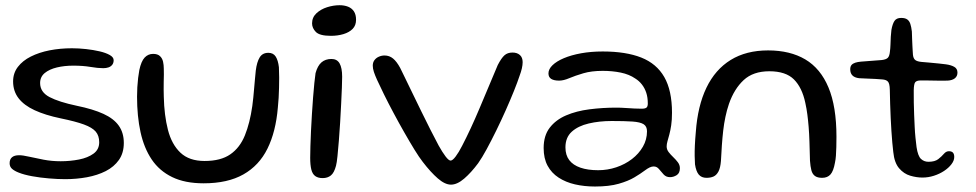

<svg xmlns="http://www.w3.org/2000/svg" viewBox="-20 -654 3648 718"><path d="M224 16Q196 16 163 13.2Q130 10.5 100 5Q70 -0.5 50 -8.5Q34.5 -14.5 25.2 -22.5Q16 -30.5 16 -43.5Q16 -58.5 25 -66Q34 -73.5 51.5 -73.5Q65.5 -73.5 89.2 -68Q113 -62.5 143.2 -56.8Q173.5 -51 207 -51Q242.5 -51 275.5 -57.5Q308.5 -64 329.8 -79.5Q351 -95 351 -122Q351 -146.5 338 -161.8Q325 -177 293.8 -188.5Q262.5 -200 206.5 -211.5Q149 -223.5 109.5 -241.8Q70 -260 49.5 -286.5Q29 -313 29 -349.5Q29 -380.5 46.8 -403.8Q64.5 -427 95.2 -442.5Q126 -458 165.5 -465.8Q205 -473.5 249 -473.5Q274.5 -473.5 301.8 -470.5Q329 -467.5 352.5 -462Q376 -456.5 390.5 -448.2Q405 -440 405 -429Q405 -418.5 399.8 -411.8Q394.5 -405 385.8 -402Q377 -399 366 -399Q346 -399 318 -403.8Q290 -408.5 254 -408.5Q221 -408.5 192.8 -401.8Q164.5 -395 147.2 -380.8Q130 -366.5 130 -343.5Q130 -309.5 165.2 -291Q200.5 -272.5 267 -258.5Q328 -246 366.8 -228.2Q405.5 -210.5 424.2 -184Q443 -157.5 443 -119.5Q443 -82 424.8 -56Q406.5 -30 375.5 -14.2Q344.5 1.5 305.2 8.8Q266 16 224 16Z M741.5 31.5Q671.5 31.5 623.8 8.2Q576 -15 547.2 -57.8Q518.5 -100.5 505.5 -160Q492.5 -219.5 492.5 -292.5Q492.5 -310 493.5 -327.8Q494.5 -345.5 496.5 -362.2Q498.5 -379 501 -392Q508 -425 521 -438.8Q534 -452.5 552.5 -452.5Q569.5 -452.5 578.2 -444.2Q587 -436 589.8 -423.2Q592.5 -410.5 592.5 -397.5Q593 -388.5 592.8 -375.2Q592.5 -362 592.2 -347.2Q592 -332.5 592 -318.5Q592 -304.5 592.5 -293Q594 -223 608 -168.5Q622 -114 654.8 -83Q687.5 -52 745 -52Q805.5 -52 841.2 -76.8Q877 -101.5 895.8 -147.8Q914.5 -194 923.5 -257.5Q925.5 -272.5 927.2 -288.8Q929 -305 930.2 -321.8Q931.5 -338.5 933.2 -355.8Q935 -373 936.5 -390Q940.5 -422 951 -439.2Q961.5 -456.5 983.5 -456.5Q1002 -456.5 1011 -442.5Q1020 -428.5 1023 -402.5Q1024 -383 1024 -363.8Q1024 -344.5 1023.5 -325.5Q1023 -306.5 1022 -288Q1021 -269.5 1019 -251.5Q1011.5 -161.5 980.2 -98.2Q949 -35 890.2 -1.8Q831.5 31.5 741.5 31.5Z M1186.5 12Q1169.5 12 1159 4.5Q1148.5 -3 1144.2 -20Q1140 -37 1140 -64Q1140 -81.5 1140.8 -107.5Q1141.5 -133.5 1143 -164.5Q1144.5 -195.5 1146.5 -227.8Q1148.5 -260 1150.8 -289.8Q1153 -319.5 1155.5 -343.2Q1158 -367 1160 -380.5Q1167.5 -408 1182.2 -420.8Q1197 -433.5 1219.5 -433.5Q1240.5 -433.5 1250 -416.8Q1259.5 -400 1259.5 -367Q1259.5 -353 1258.5 -326.2Q1257.5 -299.5 1255.8 -265.8Q1254 -232 1252 -196.2Q1250 -160.5 1247.2 -127.8Q1244.5 -95 1242 -70Q1239.5 -45 1236.5 -34Q1229.5 -7.5 1217.2 2.2Q1205 12 1186.5 12ZM1217.5 -520Q1175.5 -520 1161.2 -534.5Q1147 -549 1147 -566.5Q1147 -589 1163.2 -604.2Q1179.5 -619.5 1203.2 -627Q1227 -634.5 1250 -634.5Q1267.5 -634.5 1281.5 -629Q1295.5 -623.5 1303.5 -611.5Q1311.5 -599.5 1311.5 -580Q1311.5 -559 1298.8 -546Q1286 -533 1264.5 -526.5Q1243 -520 1217.5 -520Z M1666.5 36.5Q1644 36.5 1617.2 13.2Q1590.5 -10 1561 -48.5Q1548 -65 1530 -94.2Q1512 -123.5 1491.8 -159Q1471.5 -194.5 1451.8 -231.5Q1432 -268.5 1416 -301Q1400 -333.5 1390 -355.5Q1382.5 -372 1378.2 -385Q1374 -398 1374 -408.5Q1374 -420.5 1380.2 -429Q1386.5 -437.5 1396.8 -442Q1407 -446.5 1418 -446.5Q1436 -446.5 1449.8 -435.2Q1463.5 -424 1476.5 -400Q1481.5 -390 1493.5 -365.2Q1505.5 -340.5 1521.5 -307.5Q1537.5 -274.5 1555.2 -238.2Q1573 -202 1590 -168.2Q1607 -134.5 1620.5 -109.5Q1634.5 -84.5 1646.2 -69Q1658 -53.5 1665 -53.5Q1672.5 -53.5 1684 -68.8Q1695.5 -84 1708 -108.5Q1740 -170 1773.2 -248.8Q1806.5 -327.5 1841.5 -411Q1855 -437 1866.5 -447.2Q1878 -457.5 1896.5 -457.5Q1914 -457.5 1924.2 -448.2Q1934.5 -439 1934.5 -421.5Q1934.5 -411 1931.5 -398Q1928.5 -385 1923 -370.5Q1915.5 -347.5 1902 -314Q1888.5 -280.5 1871.5 -242.2Q1854.5 -204 1836 -166.2Q1817.5 -128.5 1800 -96.2Q1782.5 -64 1768 -43.5Q1742 -8.5 1715.8 14Q1689.5 36.5 1666.5 36.5Z M2205 43.5Q2165 43.5 2130.2 35.5Q2095.5 27.5 2069 10.2Q2042.5 -7 2027.8 -34.2Q2013 -61.5 2013 -100.5Q2013 -147 2035.8 -176.5Q2058.5 -206 2097 -222.5Q2135.5 -239 2184.2 -245.2Q2233 -251.5 2284.5 -251.5Q2301.5 -251.5 2319.2 -250.2Q2337 -249 2352.8 -248.2Q2368.5 -247.5 2379.5 -247.5Q2393 -247.5 2397.8 -251.8Q2402.5 -256 2402.5 -267Q2402.5 -289.5 2396.8 -307Q2391 -324.5 2380.5 -338Q2370 -351.5 2355.5 -360.5Q2333 -376 2301.5 -382.5Q2270 -389 2234 -389Q2192 -389 2161.5 -380Q2131 -371 2109.2 -361.8Q2087.5 -352.5 2071 -352.5Q2051.5 -352.5 2041.2 -359Q2031 -365.5 2031 -379.5Q2031 -395.5 2046.2 -410.2Q2061.5 -425 2088.8 -436.5Q2116 -448 2153.2 -454.8Q2190.5 -461.5 2234 -461.5Q2320.5 -461.5 2378 -438.8Q2435.5 -416 2464.2 -365.8Q2493 -315.5 2493 -232.5Q2493 -205.5 2490 -185.5Q2487 -165.5 2483 -150.8Q2479 -136 2476 -125.5Q2473 -115 2473 -106.5Q2473 -95 2480.5 -85.2Q2488 -75.5 2497.8 -66.2Q2507.5 -57 2515 -47Q2522.5 -37 2522.5 -25Q2522.5 -6.5 2510.5 1Q2498.5 8.5 2485.5 8.5Q2471 8.5 2461.8 -1.5Q2452.5 -11.5 2444.5 -21.5Q2436.5 -31.5 2424.5 -31.5Q2417.5 -31.5 2409.8 -28Q2402 -24.5 2390 -15.5Q2375.5 -4.5 2352.5 9.2Q2329.5 23 2293.8 33.2Q2258 43.5 2205 43.5ZM2217 -17.5Q2252 -17.5 2284.8 -28.5Q2317.5 -39.5 2343.2 -59.2Q2369 -79 2384.2 -105.5Q2399.5 -132 2399.5 -163Q2399.5 -181.5 2386.8 -189.5Q2374 -197.5 2345.2 -199.5Q2316.5 -201.5 2267.5 -201.5Q2221 -201.5 2181.5 -192.2Q2142 -183 2118.2 -161.5Q2094.5 -140 2094.5 -103Q2094.5 -74 2108.8 -55.2Q2123 -36.5 2150.5 -27Q2178 -17.5 2217 -17.5Z M2622 11Q2603.5 11 2593.2 -1Q2583 -13 2579 -39.5Q2578 -53 2577.8 -70.5Q2577.5 -88 2578.5 -110.2Q2579.5 -132.5 2582 -160Q2589 -258 2621.8 -326Q2654.5 -394 2712.5 -429.8Q2770.5 -465.5 2852.5 -465.5Q2934.5 -465.5 2991.5 -431.8Q3048.5 -398 3078.2 -326.8Q3108 -255.5 3108 -142.5Q3108 -121.5 3107.5 -103.8Q3107 -86 3106 -71.8Q3105 -57.5 3102.5 -46Q3097 -14.5 3085.8 -1.8Q3074.5 11 3054.5 11Q3037 11 3027.5 4Q3018 -3 3014.2 -17.2Q3010.5 -31.5 3009 -53Q3008 -93.5 3007 -124.2Q3006 -155 3004 -179.5Q3002 -204 2999.2 -225.5Q2996.5 -247 2991.5 -269.5Q2979.5 -326.5 2949 -357Q2918.5 -387.5 2857 -387.5Q2796.5 -387.5 2761 -354.5Q2725.5 -321.5 2706 -265.5Q2698 -242 2692.8 -217Q2687.5 -192 2684.5 -165.5Q2681.5 -139 2679.5 -110.8Q2677.5 -82.5 2676 -52Q2674 -26.5 2666.8 -12.8Q2659.5 1 2648.5 6Q2637.5 11 2622 11Z M3429.5 10Q3407.5 10 3383.8 3Q3360 -4 3342.2 -24.8Q3324.5 -45.5 3320.5 -85.5Q3318.5 -101 3316.8 -121Q3315 -141 3313.5 -164.5Q3312 -188 3310.8 -213.2Q3309.5 -238.5 3308.8 -265.2Q3308 -292 3307.5 -319Q3307 -341.5 3300.5 -348.8Q3294 -356 3279 -357Q3269.5 -358 3253.8 -358.8Q3238 -359.5 3221.8 -360.2Q3205.5 -361 3193 -361.5Q3176 -363.5 3167.8 -371.8Q3159.5 -380 3159.5 -395Q3159.5 -405 3164.2 -410.8Q3169 -416.5 3178.2 -419.5Q3187.5 -422.5 3199.5 -423.5Q3227.5 -425.5 3245 -427Q3262.5 -428.5 3277.5 -429.5Q3294 -431.5 3300.2 -438Q3306.5 -444.5 3308 -462Q3309.5 -472.5 3310 -487.2Q3310.5 -502 3311.2 -516.8Q3312 -531.5 3313.5 -542Q3317.5 -564.5 3325 -575.8Q3332.5 -587 3350 -587Q3364.5 -587 3372.5 -581.5Q3380.5 -576 3384.2 -564.8Q3388 -553.5 3390 -536Q3390.5 -519.5 3391 -506.5Q3391.5 -493.5 3392 -483.5Q3392.5 -473.5 3393 -465.2Q3393.5 -457 3394 -449.5Q3395.5 -435 3402.8 -429.5Q3410 -424 3425.5 -422.5Q3439 -421.5 3456.8 -419.8Q3474.5 -418 3491 -416.5Q3507.5 -415 3517 -413.5Q3536 -411 3548.2 -404.2Q3560.5 -397.5 3560.5 -382.5Q3560.5 -369 3550.8 -361.2Q3541 -353.5 3523.5 -352.5Q3490 -352 3462.2 -352.8Q3434.5 -353.5 3420 -353Q3408 -352.5 3402.8 -346.8Q3397.5 -341 3397 -316Q3397 -294 3397.2 -271Q3397.5 -248 3398.5 -225Q3399.5 -202 3400.5 -180.2Q3401.5 -158.5 3403.5 -139Q3405.5 -119.5 3407.5 -104Q3412.5 -70.5 3424 -59.8Q3435.5 -49 3452 -49Q3476 -49 3488.8 -59Q3501.5 -69 3509.8 -78.8Q3518 -88.5 3528.5 -88.5Q3539 -88.5 3543.8 -83Q3548.5 -77.5 3548.5 -67Q3548.5 -53.5 3538 -39.8Q3527.5 -26 3510.5 -14.8Q3493.5 -3.5 3472.5 3.2Q3451.5 10 3429.5 10Z"/></svg>

Font: Gluten Thin Light
Style: Regular
Weight: 300
Version: Version 1.300